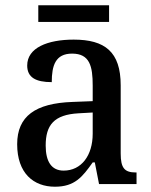

<svg xmlns="http://www.w3.org/2000/svg" viewBox="-20 -697 573 727"><path d="M125 -614H393V-677H125ZM188 10C263 10 292 -27 331 -82H339L355 0H497V-44H494C452 -44 437 -60 437 -116V-374C437 -501 377 -547 259 -547C160 -547 83 -516 83 -449C83 -404 115 -386 176 -386C176 -449 190 -494 253 -494C320 -494 331 -446 331 -373V-314L254 -311C114 -306 45 -257 45 -151C45 -41 107 10 188 10ZM221 -51C175 -51 153 -85 153 -146C153 -223 184 -263 278 -268L331 -271V-191C331 -108 288 -51 221 -51Z"/></svg>

Font: Noto Serif Armenian SemiCondensed Medium
Style: Regular
Weight: 500
Width: 4
Designer: Monotype Design Team
Foundry: Monotype Imaging Inc.
Version: Version 2.008